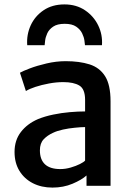

<svg xmlns="http://www.w3.org/2000/svg" viewBox="-20 -843 599 871"><path d="M481.5 0H372.5V-47Q350.5 -27 309 -9.5Q267.5 8 218 8Q168 8 129.2 -11.8Q90.5 -31.5 68.2 -67.8Q46 -104 46 -153.5Q46 -207 74.8 -244.2Q103.5 -281.5 152 -302.5Q184 -315.5 221.5 -323.2Q259 -331 296.5 -334.2Q334 -337.5 366 -337.5V-390Q366 -439 340.2 -454.8Q314.5 -470.5 267 -470.5Q235.5 -470.5 202 -464.2Q168.5 -458 140.5 -448.8Q112.5 -439.5 97.5 -430L70.5 -513Q82 -520 114.8 -532.5Q147.5 -545 191.2 -555.2Q235 -565.5 278 -565.5Q340.5 -565.5 386.2 -551Q432 -536.5 456.8 -497.2Q481.5 -458 481.5 -383.5ZM319 -263.5Q292 -261 265.5 -255.2Q239 -249.5 220.5 -240.5Q195 -229 178 -211Q161 -193 161 -161Q161 -119 184.2 -97.5Q207.5 -76 253.5 -76Q277 -76 301 -83Q325 -90 342.8 -99Q360.5 -108 366 -114.5V-266.5Q346.5 -266.5 319 -263.5ZM272.5 -823Q326 -823 365.5 -796.5Q405 -770 425.5 -727.8Q446 -685.5 442.5 -638H365.5Q365 -643.5 363 -659Q361 -674.5 352.5 -692Q344 -709.5 325.5 -722.2Q307 -735 273.5 -735Q240 -735 221.2 -722.2Q202.5 -709.5 194.5 -692Q186.5 -674.5 184.8 -659Q183 -643.5 182.5 -638H103.5Q100 -685.5 119.2 -727.8Q138.5 -770 177.8 -796.5Q217 -823 272.5 -823Z"/></svg>

Font: Koeln Type Sans
Style: Regular
Weight: 400
Designer: Eben Sorkin
Foundry: Eben Sorkin
Version: Version 2.001